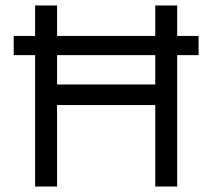

<svg xmlns="http://www.w3.org/2000/svg" viewBox="-20 -680 774 700"><path d="M626 -660V0H546V-660ZM188 -660V0H108V-660ZM583 -372V-297H150V-372ZM704 -549V-479H30V-549Z"/></svg>

Font: Work Sans
Style: Regular
Weight: 400
Designer: Wei Huang
Foundry: Wei Huang
Version: Version 2.006; ttfautohint (v1.8.1.43-b0c9)